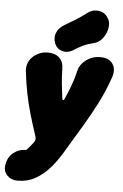

<svg xmlns="http://www.w3.org/2000/svg" viewBox="-87 -835 706 1105"><g transform="rotate(5 266.0 -282.5)"><path d="M56 225Q21 225 -2.5 201.5Q-26 178 -21 141L-20 139Q-13 94 18.5 69.5Q50 45 85 45Q90 45 93.5 42.5Q97 40 105 30.5Q113 21 130 0Q138 -11 139.5 -19Q141 -27 138 -37Q116 -103 99 -161Q82 -219 70 -279Q58 -339 50 -409Q47 -442 62.5 -468Q78 -494 106 -509.5Q134 -525 166 -525Q210 -525 234 -502Q258 -479 258 -438Q259 -387 263 -350.5Q267 -314 273 -267Q274 -260 278.5 -260Q283 -260 286 -267Q306 -313 319.5 -349Q333 -385 345 -435Q354 -473 389.5 -499Q425 -525 471 -525Q521 -525 542.5 -493Q564 -461 547 -413Q519 -333 484.5 -265Q450 -197 409.5 -129Q369 -61 320 20Q286 80 247 126Q208 172 161 198.5Q114 225 56 225ZM316 -554Q282 -532 250 -540.5Q218 -549 204 -581V-583Q192 -612 203.5 -641.5Q215 -671 247 -690Q279 -709 309.5 -727.5Q340 -746 370 -769Q402 -795 439.5 -789Q477 -783 493 -751L497 -745Q508 -723 501.5 -691.5Q495 -660 475 -634.5Q455 -609 425 -602Q391 -594 364.5 -581.5Q338 -569 316 -554Z"/></g></svg>

Font: Winky Sans Black
Style: Italic
Weight: 900
Italic angle: -8.97852°
Designer: Simon Atzbach
Foundry: typofactur
Version: Version 1.205